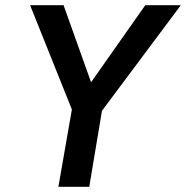

<svg xmlns="http://www.w3.org/2000/svg" viewBox="-20 -720 717 740"><path d="M540 -700 331 -403 225 -700H96L257 -298L205 0H324L373 -293L677 -700Z"/></svg>

Font: Jost Medium
Style: Italic
Weight: 500
Italic angle: -5°
Version: Version 3.710